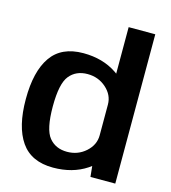

<svg xmlns="http://www.w3.org/2000/svg" viewBox="-116 -878 867 975"><g transform="rotate(15 318.0 -391.0)"><path d="M449 0H579.5V-785H439.5V-92.5ZM252.5 3.5Q354.5 3.5 428 -45.2Q501.5 -94 501.5 -151L439.5 -216.5Q439.5 -166 398.5 -129.2Q357.5 -92.5 300.5 -92.5Q240 -92.5 205.8 -134.5Q171.5 -176.5 171.5 -297Q171.5 -417 205.8 -459Q240 -501 300.5 -501Q357.5 -501 398.5 -464.5Q439.5 -428 439.5 -378L501.5 -442.5Q501.5 -499.5 428 -548.8Q354.5 -598 252.5 -598Q137.5 -598 83.5 -520.5Q29.5 -443 29.5 -297.5Q29.5 -152.5 83.5 -74.5Q137.5 3.5 252.5 3.5Z"/></g></svg>

Font: Anybody Thin SemiBold
Style: Regular
Weight: 600
Version: Version 1.113;gftools[0.9.25]